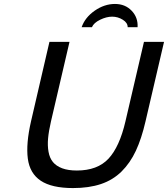

<svg xmlns="http://www.w3.org/2000/svg" viewBox="-20 -933 846 967"><path d="M347.2 14.2H348.1Q240.7 14.2 185.3 -22.7Q129.9 -59.6 120.1 -134.3Q110.4 -209 136.2 -321.8L229 -722.2H330.1L236.8 -321.8Q225.6 -273.4 222.2 -236.6Q218.8 -199.7 224.4 -168.5Q230 -137.2 246.6 -116.9Q263.2 -96.7 293.2 -85.4Q323.2 -74.2 367.2 -74.2Q470.7 -74.2 526.4 -133.8Q582 -193.4 611.8 -321.8L705.1 -722.2H806.2L712.9 -321.8Q692.9 -234.9 664.3 -173.6Q635.7 -112.3 592.3 -69.3Q548.8 -26.4 488.5 -6.1Q428.2 14.2 347.2 14.2ZM672.9 -795.9H623Q623.5 -817.9 598.6 -833.5Q573.7 -849.1 544.9 -849.1Q516.1 -849.1 484.1 -833.5Q452.1 -817.9 442.9 -795.9H391.1Q408.2 -845.2 457 -879.2Q505.9 -913.1 559.1 -913.1Q610.4 -913.1 643.1 -878.9Q675.8 -844.7 672.9 -795.9Z"/></svg>

Font: Perun
Style: Italic
Weight: 400
Italic angle: -12°
Foundry: Stefan Peev, Context Ltd
Version: Version 001.000